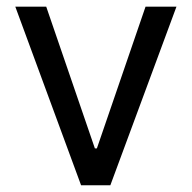

<svg xmlns="http://www.w3.org/2000/svg" viewBox="-20 -550 569 570"><path d="M307.6 0H220.7L25.4 -530.3H117.2L261.7 -109.4H267.6L412.1 -530.3H503.9Z"/></svg>

Font: Pretendard Std Variable
Style: Regular
Weight: 400
Designer: Base glyphs from Inter by Rasmus Andersson; Hangeul glyphs from Noto Sans CJK(Source Han Sans) by Jang Soo-young and Kan
Foundry: Kil Hyung-jin
Version: Version 1.309;Glyphs 3.2 (3225)